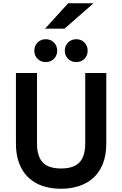

<svg xmlns="http://www.w3.org/2000/svg" viewBox="-20 -1149 752 1181"><path d="M356 12Q267.9 12 205.6 -20.8Q143.4 -53.5 110.7 -115.9Q78 -178.3 78 -267.2V-700H207.6V-267.2Q207.6 -187.3 243 -149.9Q278.4 -112.6 356 -112.6Q405.2 -112.6 438.2 -128.1Q471.2 -143.7 487.7 -177.8Q504.2 -211.8 504.2 -267.2V-700H633.8V-267.2Q633.8 -192.9 612.1 -139.9Q590.4 -86.9 552.1 -53.2Q513.9 -19.5 463.5 -3.8Q413.1 12 356 12ZM449.2 -767.2Q418.6 -767.2 398.6 -787.1Q378.6 -807 378.6 -837.2Q378.6 -867.4 398.6 -887.6Q418.6 -907.8 449.2 -907.8Q479.1 -907.8 499.2 -887.6Q519.2 -867.4 519.2 -837.2Q519.2 -807 499.2 -787.1Q479.1 -767.2 449.2 -767.2ZM261.2 -767.2Q231.2 -767.2 211.2 -787.1Q191.2 -807 191.2 -837.2Q191.2 -867.4 211.2 -887.6Q231.2 -907.8 261.2 -907.8Q291.4 -907.8 311.6 -887.6Q331.8 -867.4 331.8 -837.2Q331.8 -807 311.6 -787.1Q291.4 -767.2 261.2 -767.2ZM257.2 -972.8 399.2 -1128.8H555L377 -972.8Z"/></svg>

Font: Overpass
Style: Regular
Weight: 400
Designer: Delve Withrington, Dave Bailey, Thomas Jockin
Foundry: Delve Fonts LLC
Version: Version 4.000